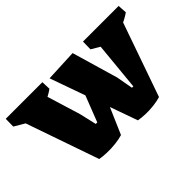

<svg xmlns="http://www.w3.org/2000/svg" viewBox="-107 -725 979 979"><g transform="rotate(-45 383.0 -235.5)"><path d="M167 3 8 -455 183 -479 260 -227 281 -136H292L361 -313L425 -274L406 -176L332 -5Q310 2 279 5.5Q248 9 218 8Q188 7 167 3ZM446 3 279 -467 453 -475 526 -225 542 -136H552L585 -479H772L606 -5Q584 2 554 5.5Q524 9 495.5 8Q467 7 446 3ZM142 -325 -26 -424 -25 -479H182ZM172 -393 86 -479H239L241 -430Q226 -419 209 -410Q192 -401 172 -393ZM699 -325 531 -424 532 -479H740ZM723 -393 636 -479H789L792 -430Q776 -419 759 -410Q742 -401 723 -393Z"/></g></svg>

Font: Eczar
Style: Bold
Weight: 700
Designer: Vaibhav Singh
Foundry: Rosetta Type Foundry
Version: Version 2.000